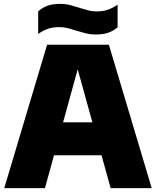

<svg xmlns="http://www.w3.org/2000/svg" viewBox="-20 -971 805 991"><path d="M2 0 223 -740H542L763 0H551L371.5 -647.5H390.5L212 0ZM186.5 -169.5 232 -339.5H532L577 -169.5ZM474 -793Q445.5 -793 421 -799.5Q396.5 -806 373 -813Q352 -820 330.8 -825.5Q309.5 -831 286 -831Q253 -831 228 -822.5Q203 -814 177 -796V-912.5Q200 -932.5 226.2 -941.8Q252.5 -951 290 -951Q319 -951 343.5 -944.5Q368 -938 391 -930.5Q412.5 -924 433.8 -918Q455 -912 478 -912Q511.5 -912 536.5 -920.8Q561.5 -929.5 587 -947V-830.5Q565 -811 538.2 -802Q511.5 -793 474 -793Z"/></svg>

Font: Encode Sans Condensed Thin Black
Style: Regular
Weight: 900
Version: Version 3.002